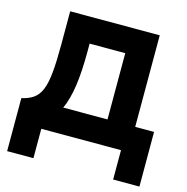

<svg xmlns="http://www.w3.org/2000/svg" viewBox="-124 -817 1081 1111"><g transform="rotate(15 417.0 -262.0)"><path d="M17 176V-141.5Q60 -151 88 -171Q116 -191 131.8 -229.8Q147.5 -268.5 153.8 -334Q160 -399.5 160 -499.5V-700H696.5V-151.5H809.5V176H652V0H174.5V176ZM317 -499.5Q317 -382 304.8 -296.2Q292.5 -210.5 265.5 -151.5H530.5V-548.5H317Z"/></g></svg>

Font: Geologica
Style: Bold
Weight: 700
Designer: Sindre Bremnes, Frode Helland
Foundry: Monokrom Skriftforlag AS
Version: Version 1.010; ttfautohint (v1.8.4.7-5d5b);gftools[0.9.28]